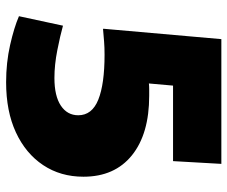

<svg xmlns="http://www.w3.org/2000/svg" viewBox="-78 -655 744 628"><g transform="rotate(90 294.0 -341.0)"><path d="M249 11Q185 11 127.5 -2Q70 -15 33 -31L64 -175Q96 -166 144 -156.5Q192 -147 235 -147Q294 -147 325.5 -168Q357 -189 357 -225Q357 -270 306 -290.5Q255 -311 159 -311Q135 -311 116.5 -309.5Q98 -308 75 -306L74 -307L108 -693H516L507 -535H260L253 -456Q261 -457 271 -457Q281 -457 293 -457Q418 -457 488 -400.5Q558 -344 558 -242Q558 -167 520 -110Q482 -53 413 -21Q344 11 249 11Z"/></g></svg>

Font: Murecho Black
Style: Regular
Weight: 900
Designer: Neil Summerour
Foundry: Positype
Version: Version 1.010; ttfautohint (v1.8.3)